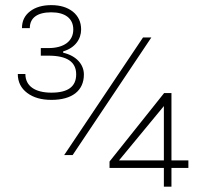

<svg xmlns="http://www.w3.org/2000/svg" viewBox="-20 -697 797 742"><path d="M613.3 24.4H642.6V-47.9H708V-77.1H642.6V-337.4H614.3L403.3 -72.8V-47.9H613.3ZM439.9 -77.1 613.3 -287.1V-77.1ZM178.2 -677.2C144.5 -677.2 117.2 -669.4 96.2 -653.3C75.2 -637.2 64.9 -615.7 64.9 -588.4H95.2C95.2 -628.9 125.5 -649.4 178.2 -649.4C231.4 -649.4 263.2 -626 263.2 -583C263.2 -538.1 227.5 -511.2 167 -511.2H137.7V-481.9H167C238.8 -481.9 274.4 -458 274.4 -409.7C274.4 -362.3 242.7 -338.9 178.7 -338.9C116.2 -338.9 78.1 -363.8 78.1 -411.1H48.8C48.8 -380.4 61 -356 85 -337.9C108.9 -319.8 140.1 -311 178.7 -311C258.3 -311 304.2 -346.2 304.2 -409.2C304.2 -446.8 276.4 -481.4 224.1 -493.2V-498.5C270.5 -511.7 293.5 -546.4 293.5 -583C293.5 -611.8 282.7 -634.8 261.7 -651.9C240.2 -668.9 212.4 -677.2 178.2 -677.2ZM564.9 -552.2H532.7L228 -97.7H260.7Z"/></svg>

Font: Estedad Thin
Style: Regular
Weight: 100
Designer: Amin Abedi
Version: Version 7.3